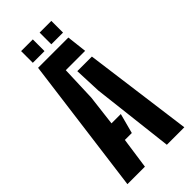

<svg xmlns="http://www.w3.org/2000/svg" viewBox="-287 -993 1056 1056"><g transform="rotate(-45 241.0 -465.5)"><path d="M20 0 125 -800H360.5L374 -683H223.5L216 -477L194.5 -298.5H267L236 -182H182L156 0ZM326.5 0 271 -477.5 264.5 -634.5H378L462.5 0ZM268 -840V-931H359V-840ZM124 -840V-931H215V-840Z"/></g></svg>

Font: Big Shoulders Stencil Text ExtraBold
Style: Regular
Weight: 800
Designer: Patric King
Foundry: XO Type Co
Version: Version 1.000